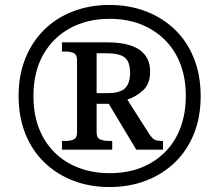

<svg xmlns="http://www.w3.org/2000/svg" viewBox="-20 -745 885 775"><path d="M422 10Q342 10 275 -16Q208 -42 158.5 -90Q109 -138 82 -206Q55 -274 55 -358Q55 -441 82 -508.5Q109 -576 158 -624.5Q207 -673 274.5 -699Q342 -725 422 -725Q502 -725 569.5 -699Q637 -673 686.5 -625Q736 -577 763 -509Q790 -441 790 -357Q790 -273 763 -205.5Q736 -138 686.5 -90Q637 -42 569.5 -16Q502 10 422 10ZM423 -46Q493 -46 549 -68Q605 -90 646 -131Q687 -172 708.5 -229.5Q730 -287 730 -358Q730 -430 708 -487Q686 -544 645 -584.5Q604 -625 548 -647Q492 -669 423 -669Q332 -669 262.5 -631Q193 -593 154 -523.5Q115 -454 115 -357Q115 -284 137.5 -226.5Q160 -169 201.5 -128.5Q243 -88 299.5 -67Q356 -46 423 -46ZM230 -141V-176H243Q263 -176 277 -182Q291 -188 291 -211V-502Q291 -525 277 -531Q263 -537 243 -537H230V-574H413Q500 -574 543 -544Q586 -514 586 -456Q586 -407 558 -381Q530 -355 494 -343L583 -203Q594 -187 604 -181.5Q614 -176 638 -176V-141H530L419 -326H370V-211Q370 -188 385 -182Q400 -176 419 -176H433V-141ZM412 -369Q465 -369 485 -389Q505 -409 505 -451Q505 -496 483.5 -513Q462 -530 409 -530H370V-369Z"/></svg>

Font: Noto Rashi Hebrew Medium
Style: Regular
Weight: 500
Version: Version 1.006